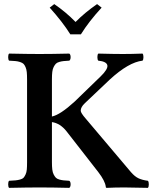

<svg xmlns="http://www.w3.org/2000/svg" viewBox="-20 -906 746 928"><path d="M231 -315.9V-122.1Q231 -101.1 232.7 -86.7Q234.4 -72.3 239.5 -62.5Q244.6 -52.7 250 -47.1Q255.4 -41.5 266.6 -38.3Q277.8 -35.2 287.6 -34.2Q297.4 -33.2 314.9 -32.2Q321.3 -27.8 321.3 -15.1Q321.3 -2.4 314.9 2Q231 0 170.9 0H169.9Q113.8 0 23.9 2Q19.5 -2.4 19.5 -15.1Q19.5 -27.8 23.9 -32.2Q44.4 -33.2 54.9 -34.2Q65.4 -35.2 77.1 -38.3Q88.9 -41.5 93.8 -46.9Q98.6 -52.2 103.5 -62.5Q108.4 -72.8 109.6 -86.7Q110.8 -100.6 110.8 -122.1V-522.9Q110.8 -543.9 109.4 -557.6Q107.9 -571.3 103.5 -581.5Q99.1 -591.8 93.8 -597.2Q88.4 -602.5 77.1 -606.2Q65.9 -609.9 54.7 -610.8Q43.5 -611.8 23.9 -612.8Q19.5 -617.2 19.5 -629.9Q19.5 -642.6 23.9 -647Q115.7 -645 169.9 -645H170.9Q231 -645 314.9 -647Q321.3 -642.6 321.3 -629.9Q321.3 -617.2 314.9 -612.8Q297.4 -611.8 287.6 -610.8Q277.8 -609.9 266.6 -606.7Q255.4 -603.5 250 -597.9Q244.6 -592.3 239.5 -582.5Q234.4 -572.8 232.7 -558.3Q231 -543.9 231 -522.9V-342.8Q271 -351.1 340.8 -415L466.8 -537.1Q502.9 -572.3 498.8 -590.6Q494.6 -608.9 455.1 -612.8Q450.7 -617.2 450.7 -629.9Q450.7 -642.6 455.1 -647Q529.3 -645 574.2 -645Q615.2 -645 668.9 -647Q673.3 -642.6 673.3 -629.9Q673.3 -617.2 668.9 -612.8Q601.6 -605 511.2 -522L390.1 -407.2Q370.1 -388.2 370.1 -371.1Q370.1 -360.4 394 -333L612.8 -74.2Q631.8 -52.2 650.1 -43.9Q668.5 -35.6 694.8 -32.2Q699.2 -27.8 699.2 -15.1Q699.2 -2.4 694.8 2Q620.6 0 582 0Q536.1 0 496.1 2Q491.2 2 491.2 -3.9Q487.8 -31.7 455.1 -74.2L301.8 -271Q271 -310.1 231 -315.9ZM319.8 -740.2Q282.2 -800.3 220.2 -869.1L242.2 -886.2Q299.3 -847.2 345.2 -799.8Q389.2 -844.7 449.2 -886.2L471.2 -869.1Q409.2 -801.8 371.1 -740.2Z"/></svg>

Font: Common Serif SemiBold
Style: Regular
Weight: 600
Designer: Philipp H. Poll, Khaled Hosny
Foundry: Stefan Peev, Context Ltd.
Version: Version 1.026